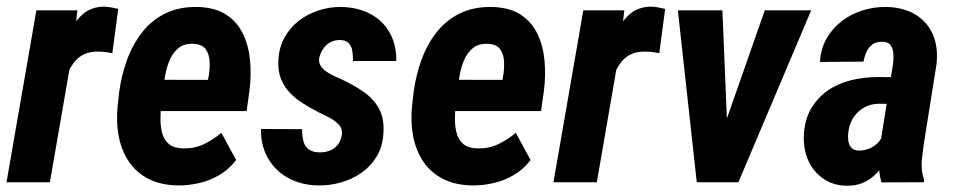

<svg xmlns="http://www.w3.org/2000/svg" viewBox="-22 -560 2936 590"><path d="M201.2 -403.3 131.3 0H-2L89.8 -528.3H215.8ZM341.3 -532.7 323.2 -396.5Q312.5 -398.9 301.5 -400.1Q290.5 -401.4 280.3 -401.4Q254.4 -401.9 236.1 -393.1Q217.8 -384.3 205.6 -368.4Q193.4 -352.5 185.3 -332.5Q177.2 -312.5 172.9 -291L149.4 -300.8Q153.3 -331.5 161.9 -372.6Q170.4 -413.6 186.8 -451.7Q203.1 -489.7 230.5 -514.6Q257.8 -539.6 299.3 -539.6Q310.5 -539.1 320.6 -537.1Q330.6 -535.2 341.3 -532.7Z M523.9 9.8Q471.2 8.8 433.6 -10.7Q396 -30.3 373.5 -64.2Q351.1 -98.1 342.8 -141.4Q334.5 -184.6 339.4 -233.9L344.2 -277.3Q351.1 -328.1 368.2 -375.5Q385.3 -422.9 414.3 -460.2Q443.4 -497.6 485.8 -518.6Q528.3 -539.6 585.4 -538.6Q640.1 -537.1 674.1 -514.4Q708 -491.7 725.3 -454.6Q742.7 -417.5 746.6 -372.3Q750.5 -327.1 744.6 -281.2L735.8 -218.8H391.6L408.7 -314.9L617.2 -314.5L619.6 -328.1Q623 -348.6 622.1 -370.8Q621.1 -393.1 610.4 -408.4Q599.6 -423.8 573.2 -425.3Q544.4 -426.8 526.6 -412.4Q508.8 -397.9 499 -374.5Q489.3 -351.1 485.1 -325.4Q481 -299.8 478.5 -277.3L473.1 -233.4Q470.7 -211.4 471.2 -189.2Q471.7 -167 477.3 -147.9Q482.9 -128.9 497.8 -116.7Q512.7 -104.5 540.5 -104Q574.7 -103 603.8 -116.7Q632.8 -130.4 658.2 -151.9L703.6 -68.4Q683.1 -41 653.8 -23.2Q624.5 -5.4 590.6 2.4Q556.6 10.3 523.9 9.8Z M1028.3 -145Q1031.2 -164.6 1018.6 -177.5Q1005.9 -190.4 988 -199.7Q970.2 -209 956.5 -215.3Q930.7 -228.5 907.7 -243.2Q884.8 -257.8 867.4 -276.4Q850.1 -294.9 840.8 -319.3Q831.5 -343.8 833.5 -375Q835.4 -414.1 852.1 -444.3Q868.7 -474.6 895.5 -495.6Q922.4 -516.6 956.3 -527.8Q990.2 -539.1 1026.9 -538.6Q1076.7 -537.6 1115.2 -517.6Q1153.8 -497.6 1175 -460.4Q1196.3 -423.3 1195.8 -372.6H1062.5Q1063 -388.2 1060.8 -403.1Q1058.6 -418 1049.1 -427.7Q1039.6 -437.5 1019.5 -437Q1003.9 -436.5 991.5 -429.2Q979 -421.9 970.7 -409.4Q962.4 -397 959 -382.3Q956.5 -368.2 963.4 -357.7Q970.2 -347.2 981.9 -339.4Q993.7 -331.5 1006.8 -325.4Q1020 -319.3 1029.3 -315.4Q1065.9 -298.3 1095.9 -277.3Q1126 -256.3 1142.6 -226.3Q1159.2 -196.3 1156.2 -151.4Q1154.3 -110.8 1136.2 -80.3Q1118.2 -49.8 1089.4 -29.5Q1060.5 -9.3 1025.4 0.7Q990.2 10.7 953.1 9.8Q901.9 8.3 862.5 -13.7Q823.2 -35.6 801.3 -74.2Q779.3 -112.8 779.8 -163.6L906.2 -163.1Q906.2 -143.6 910.2 -127Q914.1 -110.4 926.5 -101.1Q939 -91.8 961.4 -91.8Q978.5 -91.8 992.7 -97.7Q1006.8 -103.5 1016.1 -115.5Q1025.4 -127.4 1028.3 -145Z M1428.7 9.8Q1376 8.8 1338.4 -10.7Q1300.8 -30.3 1278.3 -64.2Q1255.9 -98.1 1247.6 -141.4Q1239.3 -184.6 1244.1 -233.9L1249 -277.3Q1255.9 -328.1 1272.9 -375.5Q1290 -422.9 1319.1 -460.2Q1348.1 -497.6 1390.6 -518.6Q1433.1 -539.6 1490.2 -538.6Q1544.9 -537.1 1578.9 -514.4Q1612.8 -491.7 1630.1 -454.6Q1647.5 -417.5 1651.4 -372.3Q1655.3 -327.1 1649.4 -281.2L1640.6 -218.8H1296.4L1313.5 -314.9L1522 -314.5L1524.4 -328.1Q1527.8 -348.6 1526.9 -370.8Q1525.9 -393.1 1515.1 -408.4Q1504.4 -423.8 1478 -425.3Q1449.2 -426.8 1431.4 -412.4Q1413.6 -397.9 1403.8 -374.5Q1394 -351.1 1389.9 -325.4Q1385.7 -299.8 1383.3 -277.3L1377.9 -233.4Q1375.5 -211.4 1376 -189.2Q1376.5 -167 1382.1 -147.9Q1387.7 -128.9 1402.6 -116.7Q1417.5 -104.5 1445.3 -104Q1479.5 -103 1508.5 -116.7Q1537.6 -130.4 1563 -151.9L1608.4 -68.4Q1587.9 -41 1558.6 -23.2Q1529.3 -5.4 1495.4 2.4Q1461.4 10.3 1428.7 9.8Z M1881.8 -403.3 1812 0H1678.7L1770.5 -528.3H1896.5ZM2022 -532.7 2003.9 -396.5Q1993.2 -398.9 1982.2 -400.1Q1971.2 -401.4 1960.9 -401.4Q1935.1 -401.9 1916.7 -393.1Q1898.4 -384.3 1886.2 -368.4Q1874 -352.5 1866 -332.5Q1857.9 -312.5 1853.5 -291L1830.1 -300.8Q1834 -331.5 1842.5 -372.6Q1851.1 -413.6 1867.4 -451.7Q1883.8 -489.7 1911.1 -514.6Q1938.5 -539.6 1980 -539.6Q1991.2 -539.1 2001.2 -537.1Q2011.2 -535.2 2022 -532.7Z M2182.1 -111.3 2328.1 -528.3H2470.7L2247.1 0H2161.6ZM2197.8 -528.3 2215.8 -98.6 2201.7 0H2119.1L2061 -528.3Z M2683.6 -121.6 2722.7 -366.7Q2724.1 -380.9 2723.1 -395.5Q2722.2 -410.2 2715.1 -420.7Q2708 -431.2 2689.9 -431.6Q2670.4 -432.1 2658.7 -423.3Q2647 -414.6 2640.6 -400.4Q2634.3 -386.2 2631.3 -370.6L2497.6 -369.6Q2500 -409.7 2517.8 -441.2Q2535.6 -472.7 2564 -494.6Q2592.3 -516.6 2627.7 -527.8Q2663.1 -539.1 2701.2 -538.6Q2753.9 -537.6 2790.5 -515.6Q2827.1 -493.7 2844.2 -455.1Q2861.3 -416.5 2856 -363.8L2818.4 -127.9Q2814 -99.1 2810.8 -68.1Q2807.6 -37.1 2817.4 -8.3L2816.9 0L2686.5 0.5Q2678.2 -29.3 2679 -60.3Q2679.7 -91.3 2683.6 -121.6ZM2734.9 -322.8 2721.2 -240.7 2677.7 -241.2Q2658.7 -240.7 2642.8 -234.1Q2627 -227.5 2614.5 -215.6Q2602.1 -203.6 2594.5 -188.2Q2586.9 -172.9 2585 -153.8Q2583 -141.1 2584.7 -128.2Q2586.4 -115.2 2594 -106.4Q2601.6 -97.7 2617.2 -97.2Q2634.3 -97.2 2650.9 -104.2Q2667.5 -111.3 2678.7 -124.5Q2689.9 -137.7 2691.9 -155.3L2716.3 -100.6Q2708 -78.6 2695.6 -58.3Q2683.1 -38.1 2666.3 -22.2Q2649.4 -6.3 2628.2 2.4Q2606.9 11.2 2580.1 10.7Q2537.6 10.3 2507.1 -11.5Q2476.6 -33.2 2461.4 -67.9Q2446.3 -102.5 2448.2 -144Q2450.2 -190.9 2469.7 -224.9Q2489.3 -258.8 2520.3 -280.8Q2551.3 -302.7 2591.1 -313Q2630.9 -323.2 2674.3 -323.2Z"/></svg>

Font: Roboto Condensed
Style: Bold Italic
Weight: 700
Italic angle: -12°
Designer: Christian Robertson
Foundry: Google
Version: Version 3.0